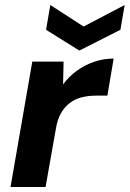

<svg xmlns="http://www.w3.org/2000/svg" viewBox="-20 -747 518 767"><path d="M22 0 109 -501H234L232 -410Q256 -442 287 -464.5Q318 -487 355.5 -500Q393 -513 434 -513L409 -365H365Q334 -365 307.5 -358.5Q281 -352 260 -336.5Q239 -321 224 -295.5Q209 -270 203 -231L162 0ZM478 -727 461 -628 297 -545 164 -628 181 -727 314 -641Z"/></svg>

Font: DM Sans 18pt ExtraBold
Style: Italic
Weight: 800
Italic angle: -10°
Designer: Colophon Foundry, Jonny Pinhorn
Foundry: Colophon Foundry
Version: Version 4.004;gftools[0.9.30]